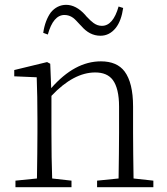

<svg xmlns="http://www.w3.org/2000/svg" viewBox="-20 -775 690 795"><path d="M276 0V-27L196 -36C194 -91 193 -155 193 -226V-378C254 -443 315 -475 374 -475C407 -475 431 -465 447 -444C464 -421 473 -384 473 -334V-226C473 -173 472 -109 471 -36L382 -27V0H615V-27L533 -36C532 -108 531 -171 531 -226V-334C531 -400 519 -448 496 -479C475 -507 442 -521 398 -521C325 -521 257 -484 192 -410L188 -511L175 -518L39 -485V-459L132 -455C134 -405 135 -347 135 -281V-226C135 -173 134 -109 133 -36L44 -27V0ZM396 -627C421 -627 442 -638 459 -659C475 -679 485 -707 490 -742L471 -748C456 -695 433 -668 402 -668C389 -668 378 -672 367 -680C360 -685 350 -694 337 -708C335 -710 334 -712 333 -713C308 -741 281 -755 254 -755C229 -755 207 -744 190 -723C175 -702 164 -674 159 -639L178 -632C193 -686 216 -713 247 -713C260 -713 272 -709 283 -701C290 -696 299 -686 312 -672C314 -670 315 -669 316 -668C339 -641 365 -627 396 -627Z"/></svg>

Font: AllPunType ExtraLight
Style: Regular
Weight: 280
Version: 1.0